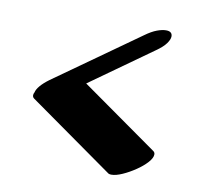

<svg xmlns="http://www.w3.org/2000/svg" viewBox="-63 -580 676 638"><g transform="rotate(10 275.5 -261.0)"><path d="M426 -442 217 -293 475 -111Q481 -107 481 -100Q481 -88 467 -72.5Q453 -57 431.5 -42.5Q410 -28 388.5 -18.5Q367 -9 352 -9Q343 -9 339 -13L56 -213Q50 -217 50 -224Q50 -229 53 -234Q55 -244 65.5 -256.5Q76 -269 95 -283L378 -484Q400 -500 417.5 -506.5Q435 -513 448 -513Q469 -513 469 -496Q469 -486 459 -472Q449 -458 426 -442Z"/></g></svg>

Font: Ga Maamli
Style: Regular
Weight: 400
Designer: Afotey Clement Nii Odai, Ama Asantewa Diaka, David Abbey-Thompson
Foundry: Sorkin Type Co.
Version: Version 1.000; ttfautohint (v1.8.4.7-5d5b)